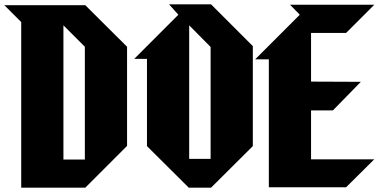

<svg xmlns="http://www.w3.org/2000/svg" viewBox="-34 -778 1783 887"><path d="M358 -41H259V-661L358 -562ZM64 -676V89H360L553 -104V-562L360 -754H-14Z M939 -44H840V-661L939 -561ZM747 -758 790 -710 586 -506H645V-103L838 89H941L1134 -103V-565L941 -758Z M1504 -268 1633 -400 1403 -401V-626H1565L1695 -756H1306L1351 -710L1145 -504H1208V87H1565L1695 -42H1403V-268Z"/></svg>

Font: Kidora Gothic
Style: Regular
Weight: 400
Version: Version 001.018